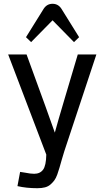

<svg xmlns="http://www.w3.org/2000/svg" viewBox="-20 -823 567 1012"><path d="M23 0ZM488 -536 319 -26Q313 -7 305.5 19Q298 45 293.5 61Q289 77 282 96.5Q275 116 266.5 127.5Q258 139 246 149.5Q234 160 217 164.5Q200 169 177 169Q119 169 72 158L86 83Q96 84 111.5 87Q127 90 138.5 91.5Q150 93 160 93Q191 93 207 71.5Q223 50 224 -8L23 -536H120L219 -264Q246 -189 269 -124Q285 -183 316 -287L390 -536ZM257 -716 144 -601 117 -627 211 -778Q228 -803 257 -803Q286 -803 303 -778L397 -627L370 -601Z"/></svg>

Font: Myanmar Chatu
Style: Regular
Weight: 400
Designer: Danh Hong
Foundry: Google Inc.
Version: Version 2.00 November 20, 2015